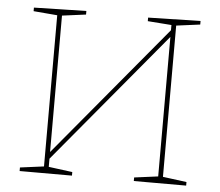

<svg xmlns="http://www.w3.org/2000/svg" viewBox="-50 -748 922 804"><g transform="rotate(5 410.5 -346.0)"><path d="M61 0V-15L168 -29L161 -21V-671L168 -663L61 -672V-687L281 -692V-677L174 -663L181 -671V-84L174 -82L648 -651L641 -635V-671L648 -664L541 -672V-687L761 -692V-677L654 -663L661 -671V-21L654 -29L761 -15V0H541V-15L648 -29L641 -21V-622L648 -623L174 -54L181 -70V-21L174 -29L281 -15V0Z"/></g></svg>

Font: Bitter Thin
Style: Regular
Weight: 100
Designer: Sol Matas, and Bitter project Authors
Foundry: Sol Matas
Version: Version 2.002